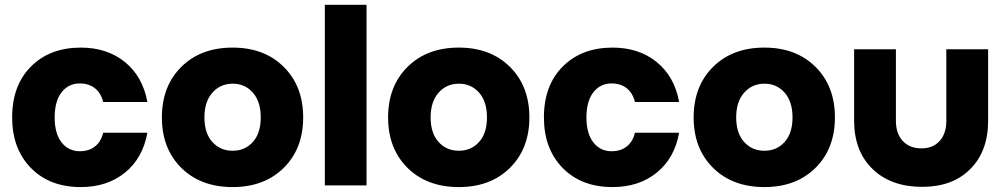

<svg xmlns="http://www.w3.org/2000/svg" viewBox="-20 -760 4119 787"><path d="M311 6.8Q183.1 6.8 106.4 -71.8Q29.8 -150.4 29.8 -278.8Q29.8 -410.2 107.2 -487.5Q184.6 -564.9 311 -564.9Q419.4 -564.9 492.4 -505.4Q565.4 -445.8 584 -341.8H402.8Q394.5 -377.9 369.6 -397.9Q344.7 -418 307.1 -418Q260.7 -418 232.4 -381.6Q204.1 -345.2 204.1 -278.8Q204.1 -212.4 232.4 -176.3Q260.7 -140.1 307.1 -140.1Q344.7 -140.1 369.6 -159.9Q394.5 -179.7 402.8 -215.8H584Q565.4 -111.8 492.4 -52.5Q419.4 6.8 311 6.8Z M933.6 6.8Q802.7 6.8 723.1 -72Q643.6 -150.9 643.6 -278.8Q643.6 -406.7 723.1 -485.8Q802.7 -564.9 933.6 -564.9Q1063.5 -564.9 1143.1 -485.8Q1222.7 -406.7 1222.7 -278.8Q1222.7 -150.9 1143.1 -72Q1063.5 6.8 933.6 6.8ZM1048.8 -278.8Q1048.8 -343.8 1016.4 -380.4Q983.9 -417 933.6 -417Q883.3 -417 850.6 -380.1Q817.9 -343.3 817.9 -278.8Q817.9 -214.4 850.3 -178.2Q882.8 -142.1 933.6 -142.1Q984.4 -142.1 1016.6 -178.2Q1048.8 -214.4 1048.8 -278.8Z M1311.5 0V-740.2H1482.4V0Z M1860.8 6.8Q1730 6.8 1650.4 -72Q1570.8 -150.9 1570.8 -278.8Q1570.8 -406.7 1650.4 -485.8Q1730 -564.9 1860.8 -564.9Q1990.7 -564.9 2070.3 -485.8Q2149.9 -406.7 2149.9 -278.8Q2149.9 -150.9 2070.3 -72Q1990.7 6.8 1860.8 6.8ZM1976.1 -278.8Q1976.1 -343.8 1943.6 -380.4Q1911.1 -417 1860.8 -417Q1810.5 -417 1777.8 -380.1Q1745.1 -343.3 1745.1 -278.8Q1745.1 -214.4 1777.6 -178.2Q1810.1 -142.1 1860.8 -142.1Q1911.6 -142.1 1943.8 -178.2Q1976.1 -214.4 1976.1 -278.8Z M2490.7 6.8Q2362.8 6.8 2286.1 -71.8Q2209.5 -150.4 2209.5 -278.8Q2209.5 -410.2 2286.9 -487.5Q2364.3 -564.9 2490.7 -564.9Q2599.1 -564.9 2672.1 -505.4Q2745.1 -445.8 2763.7 -341.8H2582.5Q2574.2 -377.9 2549.3 -397.9Q2524.4 -418 2486.8 -418Q2440.4 -418 2412.1 -381.6Q2383.8 -345.2 2383.8 -278.8Q2383.8 -212.4 2412.1 -176.3Q2440.4 -140.1 2486.8 -140.1Q2524.4 -140.1 2549.3 -159.9Q2574.2 -179.7 2582.5 -215.8H2763.7Q2745.1 -111.8 2672.1 -52.5Q2599.1 6.8 2490.7 6.8Z M3113.3 6.8Q2982.4 6.8 2902.8 -72Q2823.2 -150.9 2823.2 -278.8Q2823.2 -406.7 2902.8 -485.8Q2982.4 -564.9 3113.3 -564.9Q3243.2 -564.9 3322.8 -485.8Q3402.3 -406.7 3402.3 -278.8Q3402.3 -150.9 3322.8 -72Q3243.2 6.8 3113.3 6.8ZM3228.5 -278.8Q3228.5 -343.8 3196 -380.4Q3163.6 -417 3113.3 -417Q3063 -417 3030.3 -380.1Q2997.6 -343.3 2997.6 -278.8Q2997.6 -214.4 3030 -178.2Q3062.5 -142.1 3113.3 -142.1Q3164.1 -142.1 3196.3 -178.2Q3228.5 -214.4 3228.5 -278.8Z M3760.3 5.9Q3631.8 5.9 3556.4 -67.4Q3481 -140.6 3481 -265.1V-558.1H3652.3V-264.2Q3652.3 -212.4 3680.4 -182.1Q3708.5 -151.9 3757.3 -151.9Q3804.2 -151.9 3831.5 -182.1Q3858.9 -212.4 3858.9 -264.2V-558.1H4030.3V-265.1Q4030.3 -140.6 3957.5 -67.4Q3884.8 5.9 3760.3 5.9Z"/></svg>

Font: Biathlonist
Style: Bold
Weight: 700
Designer: Go4gold
Foundry: Go4gold
Version: Version 3.010;FEAKit 1.0